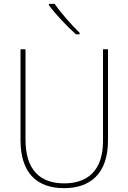

<svg xmlns="http://www.w3.org/2000/svg" viewBox="-20 -971 669 1001"><path d="M265 -951H235V-944C269 -897 329 -834 376 -792H395V-800C352 -842 297 -904 265 -951ZM543 -239V-714H517V-236C517 -81 436 -15 315 -15C187 -15 113 -87 113 -243V-714H87V-240C87 -73 169 10 314 10C447 10 543 -62 543 -239Z"/></svg>

Font: Noto Sans Malayalam SemiCondensed Thin
Style: Regular
Weight: 100
Width: 4
Designer: Jelle Bosma - Monotype Design Team
Foundry: Monotype Imaging Inc.
Version: Version 2.104